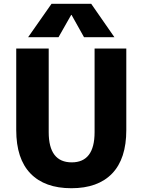

<svg xmlns="http://www.w3.org/2000/svg" viewBox="-20 -987 755 1017"><path d="M357 -908 290 -790H129L253 -967H463L586 -790H425L359 -908ZM238 -730V-287Q238 -127 360 -127Q481 -127 481 -287V-730H649V-298Q649 -146 574 -68Q499 10 358 10Q217 10 141.5 -68Q66 -146 66 -298V-730Z"/></svg>

Font: M PLUS 1p ExtraBold
Style: Regular
Weight: 800
Version: Version 1.062